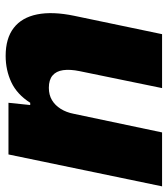

<svg xmlns="http://www.w3.org/2000/svg" viewBox="23 -607 594 680"><g transform="rotate(90 320.0 -267.0)"><path d="M178 10Q116 10 79 -18.5Q42 -47 31 -101.5Q20 -156 36 -233L101 -544H292L232 -252Q225 -218 228.5 -193.5Q232 -169 247.5 -156Q263 -143 291 -143Q316 -143 334.5 -154Q353 -165 365.5 -185Q378 -205 383 -231L449 -544H640L527 0H344L352 -77H344Q314 -30 271 -10Q228 10 178 10Z"/></g></svg>

Font: Mona Sans ExtraLight Black
Style: Italic
Weight: 900
Italic angle: -11.6951°
Version: Version 2.000